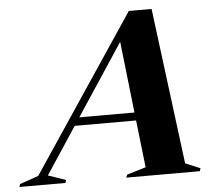

<svg xmlns="http://www.w3.org/2000/svg" viewBox="-135 -775 943 832"><g transform="rotate(-5 336.0 -359.0)"><path d="M640.5 -39.5 705 -12.5 701 0H381L386 -12.5L468.5 -37.5L445 -243H178L43.5 -39L120.5 -12.5L116.5 0H-84L-79.5 -12.5L1.5 -40.5L455 -718.5H554ZM201 -278H441L406 -588.5Z"/></g></svg>

Font: Newsreader Display
Style: Bold Italic
Weight: 700
Italic angle: -17°
Designer: Hugues Gentile
Foundry: Production Type
Version: Version 1.001